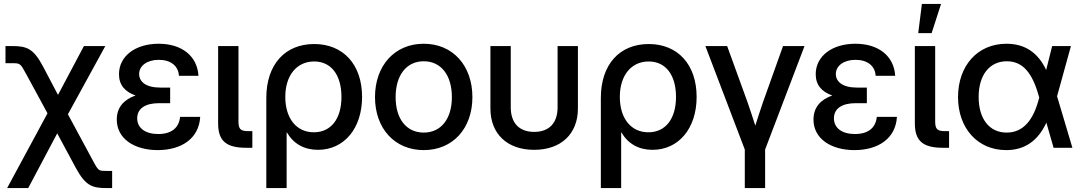

<svg xmlns="http://www.w3.org/2000/svg" viewBox="-20 -749 5484 973"><path d="M113.8 -371.6 220.7 -174.8 16.1 204.1H123L270 -73.2L363.8 101.1C414.1 193.8 447.8 204.1 522 204.1H548.3V117.2H522C503.9 117.2 493.2 117.2 484.9 113.3C473.1 106.9 465.8 93.3 448.2 60.1L324.2 -169.9L513.7 -515.6H405.3L273.9 -268.1L197.8 -412.6C148.9 -504.9 114.3 -515.6 39.6 -515.6H7.8V-428.7H39.6C83.5 -428.7 82.5 -428.7 113.8 -371.6Z M779.3 11.7C898.9 11.7 988.3 -46.4 994.6 -156.7H892.6C887.2 -100.6 848.1 -69.8 781.7 -69.8C716.3 -69.8 675.3 -100.1 675.3 -149.4C675.3 -201.2 719.7 -226.1 785.2 -226.1H842.3V-305.2H791.5C718.8 -305.2 685.1 -335.4 685.1 -374C685.1 -415.5 725.1 -445.8 784.7 -445.8C846.2 -445.8 884.3 -414.1 886.7 -364.7H985.8C980 -464.4 902.3 -527.3 784.2 -527.3C665.5 -527.3 583 -464.4 583 -373C583 -317.9 613.8 -283.7 667 -265.1C608.4 -244.6 571.8 -205.6 571.8 -143.1C571.8 -45.4 661.6 11.7 779.3 11.7Z M1229 0H1258.8V-84.5H1238.3C1199.2 -84.5 1188.5 -94.2 1188.5 -134.3V-515.6H1085.4V-124C1085.4 -34.7 1126 0 1229 0Z M1329.6 -252.4V204.1H1432.6V-77.6H1434.1C1467.3 -20.5 1521.5 10.3 1591.3 10.3C1724.1 10.3 1814.9 -98.6 1814.9 -257.8C1814.9 -423.3 1718.3 -525.9 1572.3 -525.9C1425.8 -525.9 1329.6 -423.8 1329.6 -252.4ZM1570.3 -78.6C1482.9 -78.6 1425.8 -148.4 1425.8 -257.8C1425.8 -366.7 1483.4 -437.5 1572.3 -437.5C1658.2 -437.5 1710.4 -369.1 1710.4 -257.8C1710.4 -147 1657.7 -78.6 1570.3 -78.6Z M2127.4 11.7C2274.9 11.7 2374 -98.1 2374 -256.8C2374 -416.5 2274.9 -527.3 2127.4 -527.3C1980 -527.3 1880.4 -416.5 1880.4 -256.8C1880.4 -98.1 1980 11.7 2127.4 11.7ZM2127.4 -77.1C2039.1 -77.1 1984.9 -147 1984.9 -256.8C1984.9 -367.7 2039.6 -438.5 2127.4 -438.5C2215.3 -438.5 2270 -367.7 2270 -256.8C2270 -147.5 2215.8 -77.1 2127.4 -77.1Z M2687 10.3C2823.7 10.3 2908.7 -70.8 2908.7 -199.2V-515.6H2805.7V-205.1C2805.7 -126 2763.2 -80.6 2687 -80.6C2610.8 -80.6 2568.4 -126 2568.4 -205.1V-515.6H2465.3V-199.2C2465.3 -70.8 2550.3 10.3 2687 10.3Z M3024.9 -252.4V204.1H3127.9V-77.6H3129.4C3162.6 -20.5 3216.8 10.3 3286.6 10.3C3419.4 10.3 3510.3 -98.6 3510.3 -257.8C3510.3 -423.3 3413.6 -525.9 3267.6 -525.9C3121.1 -525.9 3024.9 -423.8 3024.9 -252.4ZM3265.6 -78.6C3178.2 -78.6 3121.1 -148.4 3121.1 -257.8C3121.1 -366.7 3178.7 -437.5 3267.6 -437.5C3353.5 -437.5 3405.8 -369.1 3405.8 -257.8C3405.8 -147 3353 -78.6 3265.6 -78.6Z M3754.4 8.8V204.1H3857.4V8.8L4057.1 -515.6H3948.2L3847.2 -232.9C3833.5 -192.9 3820.3 -152.3 3807.6 -112.3C3794.9 -152.3 3781.7 -192.9 3767.6 -232.9L3665 -515.6H3554.7Z M4310.1 11.7C4429.7 11.7 4519 -46.4 4525.4 -156.7H4423.3C4418 -100.6 4378.9 -69.8 4312.5 -69.8C4247.1 -69.8 4206.1 -100.1 4206.1 -149.4C4206.1 -201.2 4250.5 -226.1 4315.9 -226.1H4373V-305.2H4322.3C4249.5 -305.2 4215.8 -335.4 4215.8 -374C4215.8 -415.5 4255.9 -445.8 4315.4 -445.8C4377 -445.8 4415 -414.1 4417.5 -364.7H4516.6C4510.7 -464.4 4433.1 -527.3 4314.9 -527.3C4196.3 -527.3 4113.8 -464.4 4113.8 -373C4113.8 -317.9 4144.5 -283.7 4197.8 -265.1C4139.2 -244.6 4102.5 -205.6 4102.5 -143.1C4102.5 -45.4 4192.4 11.7 4310.1 11.7Z M4759.8 0H4789.6V-84.5H4769C4730 -84.5 4719.2 -94.2 4719.2 -134.3V-515.6H4616.2V-124C4616.2 -34.7 4656.7 0 4759.8 0ZM4651.9 -729 4633.3 -581.1H4701.2L4749 -729Z M5079.1 11.7C5175.3 11.7 5240.7 -37.1 5282.7 -127.4L5319.3 0H5414.6L5336.9 -261.2L5407.2 -515.6H5312L5281.7 -394.5C5240.7 -481.4 5174.8 -527.3 5080.6 -527.3C4932.6 -527.3 4835 -414.6 4835 -256.8C4835 -100.6 4933.1 11.7 5079.1 11.7ZM5245.1 -259.3 5246.6 -255.4C5217.8 -138.2 5164.1 -77.1 5081.5 -77.1C4992.7 -77.1 4939.5 -147.9 4939.5 -257.3C4939.5 -367.2 4993.2 -438.5 5082.5 -438.5C5162.1 -438.5 5211.9 -381.3 5245.1 -259.3Z"/></svg>

Font: Inteeer Medium
Style: Regular
Weight: 500
Designer: Rasmus Andersson
Foundry: rsms
Version: Version 4.001;Glyphs 3.4 (3402)